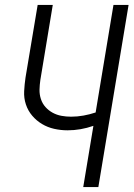

<svg xmlns="http://www.w3.org/2000/svg" viewBox="-20 -755 540 775"><path d="M316 0 357 -247Q331 -238 305 -233.5Q279 -229 253 -229Q225 -229 198.5 -235Q172 -241 149.5 -254.5Q127 -268 110 -288Q93 -308 84.5 -333.5Q76 -359 77.5 -387Q79 -415 83 -442L132 -735H193L143 -433Q140 -413 139.5 -393.5Q139 -374 145 -355.5Q151 -337 163.5 -323Q176 -309 192.5 -300Q209 -291 228 -287.5Q247 -284 267 -284Q292 -284 317 -288.5Q342 -293 366 -301L438 -735H499L377 0Z"/></svg>

Font: Iosevka Curly Light Oblique
Style: Regular
Weight: 300
Italic angle: -9°
Monospace: yes
Designer: Belleve Invis
Foundry: Belleve Invis
Version: Version 11.1.0; ttfautohint (v1.8.3)